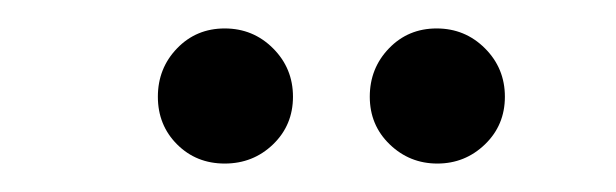

<svg xmlns="http://www.w3.org/2000/svg" viewBox="-20 -654 433 135"><path d="M104.5 -552.5Q91 -566 91 -586Q91 -606 104.5 -620Q118 -634 138 -634Q158 -634 172 -620Q186 -606 186 -586Q186 -566 172 -552.5Q158 -539 138 -539Q118 -539 104.5 -552.5ZM254 -552.5Q240 -566 240 -586Q240 -606 253.5 -620Q267 -634 287 -634Q307 -634 321 -620Q335 -606 335 -586Q335 -566 321 -552.5Q307 -539 287.5 -539Q268 -539 254 -552.5Z"/></svg>

Font: Sofia
Style: Regular
Weight: 400
Designer: Paula Nazal and Daniel Hernndez
Foundry: Paula Nazal, Daniel Hernndez
Version: Version 1.001